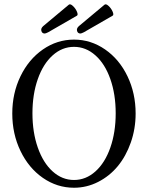

<svg xmlns="http://www.w3.org/2000/svg" viewBox="-20 -860 688 893"><path d="M188 -704.1Q175.8 -704.1 172.4 -716.1Q168.9 -728 181.2 -738.8L299.8 -837.9Q306.6 -843.8 318.8 -832.5Q331.1 -821.3 337.6 -806.2Q344.2 -791 337.9 -787.1L204.1 -710Q192.4 -704.1 188 -704.1ZM354 -704.1Q341.8 -704.1 338.4 -716.1Q335 -728 347.2 -738.8L465.8 -837.9Q472.7 -843.8 484.9 -832.5Q497.1 -821.3 503.7 -806.2Q510.3 -791 503.9 -787.1L370.1 -710Q358.4 -704.1 354 -704.1ZM324.2 13.2Q245.6 13.2 179.4 -32.7Q113.3 -78.6 75.2 -158Q37.1 -237.3 37.1 -332Q37.1 -426.3 75.2 -505.1Q113.3 -584 179.4 -629.9Q245.6 -675.8 324.2 -675.8Q402.8 -675.8 469 -629.9Q535.2 -584 573 -505.1Q610.8 -426.3 610.8 -332Q610.8 -261.2 588.4 -197.3Q565.9 -133.3 527.8 -87.2Q489.7 -41 436.5 -13.9Q383.3 13.2 324.2 13.2ZM224.9 -62.7Q269 -22.9 324.2 -22.9Q379.4 -22.9 423.8 -62.7Q468.3 -102.5 493.2 -173.6Q518.1 -244.6 518.1 -333Q518.1 -421.4 493.2 -492.2Q468.3 -563 423.8 -602.5Q379.4 -642.1 324.2 -642.1Q269 -642.1 224.9 -602.5Q180.7 -563 155.8 -492.2Q130.9 -421.4 130.9 -333Q130.9 -244.6 155.8 -173.6Q180.7 -102.5 224.9 -62.7Z"/></svg>

Font: Junicode SmCond
Style: Regular
Weight: 400
Width: 4
Designer: Peter S. Baker
Version: Version 2.206